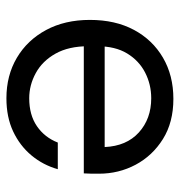

<svg xmlns="http://www.w3.org/2000/svg" viewBox="-1 -547 560 598"><g transform="rotate(90 279.0 -248.0)"><path d="M286 12Q215 12 160 -20.5Q105 -53 73.5 -111.5Q42 -170 42 -248Q42 -327 73 -385Q104 -443 159.5 -475.5Q215 -508 288 -508Q361 -508 413 -475.5Q465 -443 493 -390.5Q521 -338 521 -276Q521 -266 521 -254.5Q521 -243 520 -229H105V-294H438Q435 -362 392.5 -400.5Q350 -439 286 -439Q243 -439 206 -420Q169 -401 146.5 -364Q124 -327 124 -271V-243Q124 -182 147 -141Q170 -100 207.5 -79.5Q245 -59 286 -59Q338 -59 373 -83Q408 -107 424 -148H507Q494 -102 464 -66Q434 -30 389.5 -9Q345 12 286 12Z"/></g></svg>

Font: DM Sans 28pt
Style: Regular
Weight: 400
Version: Version 4.004;gftools[0.9.30]